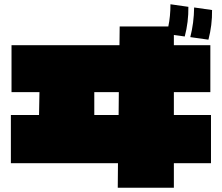

<svg xmlns="http://www.w3.org/2000/svg" viewBox="-20 -875 1040 900"><path d="M795 -443V-336H969V-110H795V5H532L533 -110H31V-336H163L165 -443H34V-663H540L541 -751H769Q779 -798 779 -855L863 -843Q864 -772 846 -704L795 -711V-663H966V-443ZM974 -828Q975 -757 957 -689L872 -701Q889 -767 890 -840ZM422 -443V-336H536L537 -443Z"/></svg>

Font: Dela Gothic One
Style: Regular
Weight: 400
Designer: aratakana
Foundry: aratakana
Version: Version 1.004